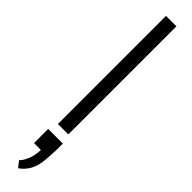

<svg xmlns="http://www.w3.org/2000/svg" viewBox="-353 -672 904 904"><g transform="rotate(45 99.0 -220.0)"><path d="M49.3 0ZM65.4 0V-719.7H134.8V0ZM102.1 0ZM49.3 48.8H147V90.3Q144.5 165 137.7 193.8Q124.5 249.5 80.1 279.8L56.2 249.5Q68.8 239.7 81.5 210.9Q94.2 182.1 95.2 143.1H49.3ZM107.9 0ZM107.9 0ZM107.9 0ZM107.9 0Z"/></g></svg>

Font: Pontano Sans
Style: Regular
Weight: 400
Foundry: vernon adams
Version: 1.0